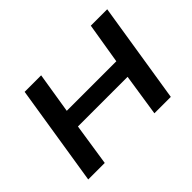

<svg xmlns="http://www.w3.org/2000/svg" viewBox="-130 -986 1266 1266"><g transform="rotate(-45 503.0 -352.5)"><path d="M78 0 190 -705H344L298 -420H760L807 -705H960L848 0H695L740 -295H277L232 0Z"/></g></svg>

Font: Nunito Sans 7pt Expanded
Style: Bold Italic
Weight: 700
Width: 7
Italic angle: -9°
Designer: Vernon Adams
Foundry: Vernon Adams
Version: Version 3.101;gftools[0.9.27]